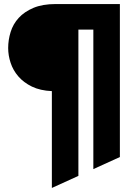

<svg xmlns="http://www.w3.org/2000/svg" viewBox="-20 -720 687 940"><path d="M437 107.9V-575.2H363.8V141.1L233.9 200.2V-273.9Q176.8 -276.4 136.2 -296.1Q95.7 -315.9 69.8 -345.9Q43.9 -376 32 -412.4Q20 -448.7 20 -484.9Q20 -524.4 32 -563.2Q43.9 -602.1 71.5 -632.3Q99.1 -662.6 143.6 -681.4Q188 -700.2 252.9 -700.2H566.9V48.8Z"/></svg>

Font: Overpass
Style: Bold
Weight: 700
Designer: Delve Withrington
Foundry: Delve Fonts
Version: Version 1.001